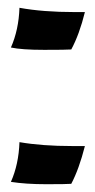

<svg xmlns="http://www.w3.org/2000/svg" viewBox="-20 -467 245 493"><path d="M165 -92H198Q183 -33 163 5Q152 6 99 6Q46 6 8 0Q28 -45 30 -102Q88 -92 165 -92ZM172 -436H198Q184 -379 163 -340Q151 -339 93.5 -339Q36 -339 8 -345Q28 -390 30 -447Q90 -436 172 -436Z"/></svg>

Font: Ruslan Display
Style: Regular
Weight: 400
Designer: Denis Masharov, Vladimir Rabdu
Foundry: Denis Masharov, Vladimir Rabdu
Version: Version 1.000; ttfautohint (v1.4.1)